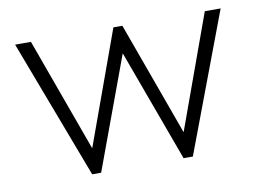

<svg xmlns="http://www.w3.org/2000/svg" viewBox="-58 -549 858 633"><g transform="rotate(-10 371.0 -232.5)"><path d="M203 0 27 -465H80L229 -54H207L356 -465H386L535 -54H513L662 -465H715L540 0H509L358 -412H385L233 0Z"/></g></svg>

Font: Outfit Thin ExtraLight
Style: Regular
Weight: 250
Version: Version 1.100;gftools[0.9.27]